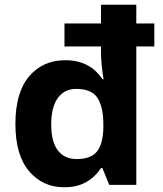

<svg xmlns="http://www.w3.org/2000/svg" viewBox="-20 -780 689 810"><path d="M251 10Q160 10 102.5 -58Q45 -126 45 -257Q45 -390 103 -458Q161 -526 255 -526Q294 -526 324 -515.5Q354 -505 375.5 -487Q397 -469 412 -446H417Q413 -467 409.5 -500.5Q406 -534 406 -559V-584H252V-681H406V-760H555V-681H631V-584H555V0H441L412 -71H406Q392 -49 370.5 -30.5Q349 -12 320 -1Q291 10 251 10ZM303 -109Q365 -109 390 -142Q415 -175 416 -242V-256Q416 -328 391.5 -366.5Q367 -405 301 -405Q252 -405 224 -366.5Q196 -328 196 -255Q196 -182 224 -145.5Q252 -109 303 -109Z"/></svg>

Font: Noto Sans Sinhala
Style: Regular
Weight: 400
Designer: Jelle Bosma - Monotype Design Team
Foundry: Monotype Imaging Inc.
Version: Version 2.006